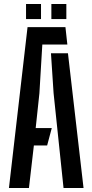

<svg xmlns="http://www.w3.org/2000/svg" viewBox="-20 -935 460 955"><path d="M24.5 0 117 -800H305.5L315 -713.5H190.5L176 -471L157.5 -298H237.5L214.5 -211.5H148.5L124 0ZM296 0 246.5 -472 233.5 -670H318L395.5 0ZM235.5 -840V-915H310V-840ZM109.5 -840V-915H184V-840Z"/></svg>

Font: Big Shoulders Stencil Text Thin SemiBold
Style: Regular
Weight: 600
Version: Version 2.001